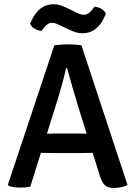

<svg xmlns="http://www.w3.org/2000/svg" viewBox="-20 -902 656 929"><path d="M243 -683Q257 -685 276.2 -686.2Q295.5 -687.5 309.5 -687.5Q323 -687.5 342.5 -686.2Q362 -685 374 -682.5L597 -7Q585 0 566.8 3.8Q548.5 7.5 530.5 7.5Q503.5 7.5 488.5 -5Q473.5 -17.5 462.5 -53.5L358 -387.5Q344.5 -431 330.2 -480.8Q316 -530.5 305 -572H299.5Q292 -537 280 -493.5Q268 -450 259 -420.5L126.5 1Q116 3.5 103.2 4.5Q90.5 5.5 77.5 5.5Q63 5.5 48 3.5Q33 1.5 22 -2.5L18 -8ZM233.5 -161.5Q228.5 -161.5 215 -161.8Q201.5 -162 187.8 -162.2Q174 -162.5 169 -162.5H114.5L150 -255H198Q203 -255 215.2 -255.2Q227.5 -255.5 239.5 -255.8Q251.5 -256 256 -256H352Q357 -256 369.2 -255.8Q381.5 -255.5 394 -255.2Q406.5 -255 411.5 -255H460.5L491 -162.5H436.5Q431.5 -162.5 417.5 -162.2Q403.5 -162 390 -161.8Q376.5 -161.5 371.5 -161.5ZM264 -782.5Q256 -786.5 248.2 -789Q240.5 -791.5 231.5 -791.5Q221 -791.5 210.8 -785.2Q200.5 -779 192 -767L181 -753Q164.5 -753.5 148.2 -762.8Q132 -772 125.5 -787L133 -803Q149 -839.5 176 -860.5Q203 -881.5 239 -881.5Q256.5 -881.5 271.8 -876.5Q287 -871.5 299.5 -865.5L351.5 -840.5Q360.5 -836 369.5 -833.2Q378.5 -830.5 386.5 -830.5Q397 -830.5 407 -836.8Q417 -843 426 -855L437 -869.5Q453.5 -869 470 -859.5Q486.5 -850 492.5 -835.5L485 -819Q469.5 -783 442.2 -762Q415 -741 379 -741Q361.5 -741 346 -746Q330.5 -751 318.5 -757Z"/></svg>

Font: Signika Negative Medium
Style: Regular
Weight: 500
Designer: Anna Giedry
Foundry: Anna Giedry
Version: Version 2.001